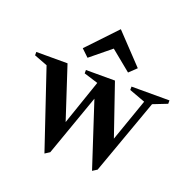

<svg xmlns="http://www.w3.org/2000/svg" viewBox="-175 -917 1065 1069"><g transform="rotate(20 357.5 -382.0)"><path d="M199 16 42 -450 -37 -480V-500H148L250 -189L341 -454L257 -480V-500H429L534 -194L622 -445L527 -480V-500H752V-480L668 -447L508 -1L481 16L356 -366L227 -2ZM242 -567 199 -608 362 -780 525 -608 482 -567 362 -665Z"/></g></svg>

Font: Wittgenstein Semibold
Style: Regular
Weight: 600
Designer: Jörg Drees
Foundry: Jörg Drees
Version: Version 1.303; ttfautohint (v1.8.4.7-5d5b)